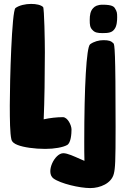

<svg xmlns="http://www.w3.org/2000/svg" viewBox="-20 -740 635 980"><path d="M345 -79C345 -101 325 -142 301 -142C270 -142 235 -138 203 -131C207 -221 209 -358 209 -474C209 -526 206 -698 200 -704C189 -715 165 -720 139 -720C110 -720 78 -713 59 -699C40 -685 30 -324 30 -203C30 -128 31 -59 38 -29C41 -15 54 -6 70 0C100 12 156 20 211 20C258 20 302 12 323 0C342 -11 345 -57 345 -79ZM453 -586C464 -574 478 -571 504 -571C534 -571 552 -574 564 -591C577 -607 578 -637 578 -652C578 -674 577 -681 567 -697C562 -706 552 -716 504 -716C478 -716 464 -708 456 -699C441 -684 438 -662 438 -638C438 -614 439 -599 453 -586ZM508 -535C485 -535 459 -528 440 -514C421 -500 410 -296 410 -15C410 18 410 51 411 81L390 72C358 58 325 42 303 42C259 42 211 140 253 171C289 197 386 220 441 220C491 220 549 196 561 147C568 119 570 86 570 -93C570 -486 565 -513 559 -519C547 -531 535 -535 508 -535Z"/></svg>

Font: Manosque
Style: Regular
Weight: 400
Designer: Ariel Martín Pérez
Foundry: Ariel Martín Pérez
Version: Version 1.005;hotconv 1.0.109;makeotfexe 2.5.65596